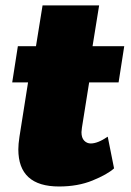

<svg xmlns="http://www.w3.org/2000/svg" viewBox="-20 -670 482 707"><path d="M25 -366.7 45.8 -500H112.5L136.7 -650H345L320.8 -500H437.5L416.7 -366.7H308.3L281.7 -200Q280 -188.3 280 -183.3Q280 -162.5 290 -152.1Q300 -141.7 314.2 -141.7Q340 -141.7 376.7 -166.7L400 -50Q375 -27.5 320.8 -5.4Q266.7 16.7 197.5 16.7Q47.5 16.7 47.5 -120Q47.5 -139.2 51.7 -166.7L83.3 -366.7Z"/></svg>

Font: BoonTook
Style: Italic
Weight: 400
Italic angle: -9°
Designer: Sungsit Sawaiwan
Foundry: FontUni
Version: Version 3.0